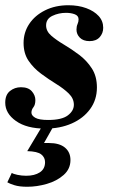

<svg xmlns="http://www.w3.org/2000/svg" viewBox="-21 -480 444 733"><path d="M152 11Q81 11 40 -18Q-1 -47 -1 -88Q-1 -118 17 -132.5Q35 -147 59 -147Q87 -147 100.5 -131.5Q114 -116 114 -98Q114 -80 106.5 -70.5Q99 -61 99 -50Q99 -39 113.5 -30.5Q128 -22 163 -22Q215 -22 238 -39.5Q261 -57 261 -80Q261 -104 241.5 -123Q222 -142 193.5 -159.5Q165 -177 136 -198.5Q107 -220 88 -248Q69 -276 69 -316Q69 -356 90.5 -388.5Q112 -421 151 -440.5Q190 -460 240 -460Q278 -460 308 -449Q338 -438 355.5 -419Q373 -400 373 -374Q373 -353 359.5 -338Q346 -323 321 -323Q297 -323 284 -336Q271 -349 271 -367Q271 -379 275 -388Q279 -397 279 -406Q279 -420 264.5 -425.5Q250 -431 231 -431Q203 -431 179 -419.5Q155 -408 155 -383Q155 -361 174.5 -344Q194 -327 223.5 -309.5Q253 -292 281.5 -270.5Q310 -249 329.5 -219Q349 -189 349 -146Q349 -99 323 -63.5Q297 -28 252.5 -8.5Q208 11 152 11ZM83 233Q53 233 34 227Q15 221 7 216L24 180Q29 184 45.5 187.5Q62 191 79 191Q111 191 131 178Q151 165 151 139Q151 121 136.5 109.5Q122 98 83 97L147 -10H190L147 66H166Q206 66 227 83.5Q248 101 248 131Q248 165 222 188Q196 211 158 222Q120 233 83 233Z"/></svg>

Font: Libre Bodoni SemiBold
Style: Italic
Weight: 600
Italic angle: -13°
Version: Version 2.003